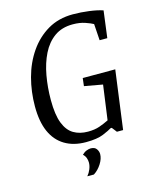

<svg xmlns="http://www.w3.org/2000/svg" viewBox="-124 -744 820 1015"><g transform="rotate(-15 285.5 -236.5)"><path d="M267 11Q199 11 151 -18Q103 -47 78.5 -102.5Q54 -158 54 -241Q54 -321 74 -396Q94 -471 135 -530.5Q176 -590 235.5 -625Q295 -660 373 -660Q417 -660 462 -654Q507 -648 536 -638L517 -491H475L469 -581Q455 -589 426 -599Q397 -609 359 -609Q299 -609 258 -579.5Q217 -550 192 -499.5Q167 -449 155.5 -385Q144 -321 144 -252Q144 -171 162 -125Q180 -79 213 -59.5Q246 -40 291 -40Q328 -40 355 -49.5Q382 -59 406 -71L432 -260L332 -278L337 -321H515L472 0H438L417 -27H411Q397 -18 362.5 -3.5Q328 11 267 11ZM226 187Q238 173 245.5 154.5Q253 136 253 119Q253 106 248.5 93.5Q244 81 233 71Q245 59 258 54Q271 49 281 49Q303 49 312.5 62.5Q322 76 322 91Q322 116 304.5 143.5Q287 171 262 187Z"/></g></svg>

Font: Faustina
Style: Italic
Weight: 400
Italic angle: -8°
Designer: Alfonso Garcia
Foundry: http://www.omnibus-type.com
Version: Version 1.200